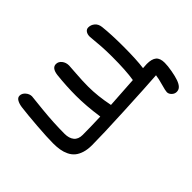

<svg xmlns="http://www.w3.org/2000/svg" viewBox="-127 -753 1148 1148"><g transform="rotate(-45 447.0 -179.5)"><path d="M805.2 145Q788.6 145 775.4 132.3Q762.2 119.6 762.2 104Q762.2 92.3 773.4 53Q784.7 13.7 788.1 -13.2Q700.7 -6.8 503.7 2.7Q306.6 12.2 222.2 12.2Q185.1 12.2 157.5 3.4Q129.9 -5.4 112.3 -20.3Q94.7 -35.2 84 -57.6Q73.2 -80.1 69.1 -105Q64.9 -129.9 64.9 -161.1Q64.9 -210.4 72 -301.8Q79.1 -393.1 85.9 -445.8Q89.4 -470.7 98.9 -487.3Q108.4 -503.9 125 -503.9Q144.5 -503.9 159.7 -486.3Q174.8 -468.8 174.8 -448.2L164.1 -345.7Q153.8 -243.2 153.8 -151.9Q153.8 -114.7 171.4 -92.8Q189 -70.8 226.1 -70.8Q289.1 -70.8 377.9 -74.2Q362.8 -179.2 362.8 -264.2Q362.8 -343.8 372.1 -431.2Q378.9 -483.9 412.1 -483.9Q433.1 -483.9 447.5 -465.8Q461.9 -447.8 461.9 -421.9Q461.9 -413.6 457.5 -356.4Q453.1 -299.3 453.1 -252Q453.1 -171.4 472.2 -78.1Q534.7 -81.5 669.9 -90.8Q681.2 -159.7 681.2 -276.9Q681.2 -325.7 678.5 -365.5Q675.8 -405.3 673.3 -427.7Q670.9 -450.2 670.9 -457Q670.9 -477.1 679.9 -489.5Q689 -502 704.1 -502Q726.1 -502 743.7 -487.1Q761.2 -472.2 764.2 -444.8Q772 -375 772 -272.9Q772 -161.1 763.2 -98.1Q795.4 -100.1 796.9 -100.1Q839.4 -100.1 858.6 -83.7Q877.9 -67.4 877.9 -28.8Q877.9 -2.9 871.1 34.9Q864.3 72.8 856 96.2Q847.2 120.6 835.2 132.8Q823.2 145 805.2 145Z"/></g></svg>

Font: Shantell Sans Normal
Style: Regular
Weight: 400
Designer: Stephen Nixon, Anya Danilova, Shantell Martin
Foundry: Arrow Type
Version: Version 1.006;[559af2be0]